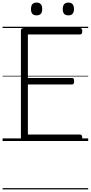

<svg xmlns="http://www.w3.org/2000/svg" viewBox="-20 -1092 703 1487"><path d="M169 0Q155 0 148.5 -6Q142 -12 142 -23V-856Q142 -866 149 -870.5Q156 -875 170 -875H600Q608 -875 612.5 -869.5Q617 -864 617 -850Q617 -836 612.5 -830.5Q608 -825 600 -825H196V-488H538Q546 -488 550 -482.5Q554 -477 554 -463Q554 -449 550 -443.5Q546 -438 538 -438H196V-50H600Q608 -50 612.5 -44.5Q617 -39 617 -25Q617 -11 612.5 -5.5Q608 0 600 0ZM263 -973Q241 -973 230.5 -985Q220 -997 220 -1021Q220 -1047 230.5 -1059.5Q241 -1072 263 -1072Q285 -1072 296 -1059.5Q307 -1047 307 -1022Q307 -997 296 -985Q285 -973 263 -973ZM510 -973Q487 -973 476.5 -985Q466 -997 466 -1021Q466 -1047 477 -1059.5Q488 -1072 509 -1072Q531 -1072 542 -1059.5Q553 -1047 553 -1022Q553 -997 542 -985Q531 -973 510 -973ZM0 365H663V375H0ZM0 -20H663V0H0ZM0 -505H663V-500H0ZM0 -885H663V-875H0Z"/></svg>

Font: Playwrite IT Moderna Guides
Style: Regular
Weight: 400
Designer: Veronika Burian, José Scaglione
Foundry: TypeTogether
Version: Version 1.003